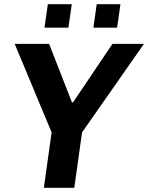

<svg xmlns="http://www.w3.org/2000/svg" viewBox="-20 -895 706 915"><path d="M189 0 226 -264 50 -686H214L323 -407H328L516 -686H666L371 -264L334 0ZM192 -763 208 -875H322L306 -763ZM425 -763 441 -875H554L538 -763Z"/></svg>

Font: Chivo Medium SemiBold
Style: Italic
Weight: 600
Italic angle: -8.05°
Version: Version 2.002